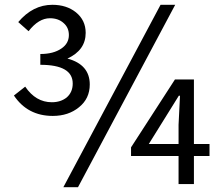

<svg xmlns="http://www.w3.org/2000/svg" viewBox="-20 -767 929 800"><path d="M56 -675Q117 -747 198 -747Q257 -747 296 -716Q337 -683 337 -630Q337 -558 261 -523Q354 -498 354 -415Q354 -356 309 -320Q265 -284 200 -284Q95 -284 38 -369L85 -406Q129 -341 196 -341Q233 -341 258 -361Q283 -383 283 -419Q283 -497 148 -497V-542Q203 -542 236 -565Q267 -586 267 -621Q267 -652 245 -671Q223 -691 188 -691Q141 -691 99 -637ZM710 -747 305 13H244L649 -747ZM724 -167V-247L730 -368H725L600 -167ZM853 -117H788V0H724V-117H526V-153L709 -436H788V-167H853Z"/></svg>

Font: Noto Sans Tobesmart edit
Style: Regular
Weight: 400
Designer: Ryoko NISHIZUKA  (kana & ideographs); Paul D. Hunt (Latin, Greek & Cyrillic); Wenlong ZHANG  (bopomofo); Sandoll Communi
Foundry: Adobe Systems Incorporated
Version: Version 1.005 Oct 7, 2021